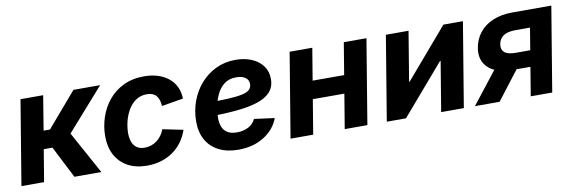

<svg xmlns="http://www.w3.org/2000/svg" viewBox="-45 -883 3647 1222"><g transform="rotate(-10 1778.0 -271.5)"><path d="M17.5 0 107.8 -545.9H254.2L217.8 -323.3H259L450 -545.9H622.5L383.1 -275.1L534 0H359.9L254.5 -206.9H198.3L163.9 0Z M829.1 10.7Q756.6 10.7 704.7 -17.8Q652.9 -46.4 625.1 -98Q597.4 -149.6 597.4 -218.8Q597.4 -281.9 617.3 -341.6Q637.1 -401.3 676.1 -449Q715.2 -496.7 772.9 -524.7Q830.6 -552.7 906.3 -552.7Q955.6 -552.7 995.7 -540Q1035.8 -527.3 1064.8 -503.4Q1093.8 -479.6 1109.7 -445.8Q1125.7 -412.1 1126.6 -370.1L987.1 -346.9Q986 -368.1 980.8 -384.8Q975.5 -401.5 965.6 -413.3Q955.7 -425.1 940.7 -431.3Q925.7 -437.5 904.9 -437.5Q863.5 -437.5 833.2 -416.5Q802.9 -395.6 783.3 -361.8Q763.6 -327.9 754.1 -289.1Q744.6 -250.2 744.6 -214.2Q744.6 -181.6 753.9 -156.7Q763.1 -131.8 782.9 -118.2Q802.7 -104.6 833.7 -104.6Q855.4 -104.6 875.4 -111.4Q895.4 -118.1 912.3 -130.7Q929.3 -143.3 942.4 -161.2Q955.5 -179.1 963.5 -201L1095.7 -173.8Q1080.9 -130.8 1055.8 -96.8Q1030.7 -62.8 996.4 -38.8Q962.2 -14.8 920 -2.1Q877.9 10.7 829.1 10.7Z M1418.8 11.7Q1346.2 11.7 1293.5 -14.9Q1240.7 -41.5 1212.4 -91.4Q1184 -141.2 1184 -210.9Q1184 -280 1206.8 -342.1Q1229.6 -404.1 1271.5 -451.9Q1313.5 -499.8 1371 -527.4Q1428.5 -555 1497.9 -555Q1555.7 -555 1601.3 -535.9Q1647 -516.8 1673.3 -481.2Q1699.7 -445.7 1699.7 -396Q1699.7 -345.1 1669.9 -312.3Q1640.2 -279.4 1582.1 -261Q1524 -242.6 1439 -235.3Q1354 -228 1243.4 -228L1258.6 -316.6Q1352.1 -316.6 1411.8 -319.7Q1471.5 -322.9 1504.5 -331Q1537.5 -339.1 1550.5 -353.2Q1563.5 -367.2 1563.5 -388.8Q1563.5 -414.7 1541.9 -429.7Q1520.3 -444.7 1482.8 -444.7Q1435 -444.7 1404.2 -419.9Q1373.4 -395.2 1356.3 -357.5Q1339.1 -319.8 1332.1 -279.7Q1325.1 -239.5 1325.1 -208.5Q1325.1 -177.4 1334.8 -152.4Q1344.4 -127.5 1367.3 -113Q1390.2 -98.6 1429.5 -98.6Q1471.4 -98.6 1503.4 -115.9Q1535.3 -133.2 1549.2 -164.1L1680.8 -146.7Q1654 -75.1 1584.4 -31.7Q1514.9 11.7 1418.8 11.7Z M2203.6 -339.3 2184.4 -222.9H1899L1918.2 -339.3ZM1993.5 -545.9 1903.1 0H1756.7L1847.1 -545.9ZM2343.6 -545.9 2253.3 0H2106.9L2197.2 -545.9Z M2876.7 0H2730.1L2783.4 -321.3H2779.1L2502.9 0H2378.8L2469.1 -545.9H2615.5L2562.7 -226H2566.7L2840.8 -545.9H2967Z M3447.9 0H3309.1L3380.4 -431.5H3286.4Q3234.8 -431.5 3208 -413.1Q3181.3 -394.7 3175.3 -359.9Q3169.9 -325.8 3190.9 -307.6Q3212 -289.4 3263.9 -289.4H3414.8L3397.5 -185.3H3230.6Q3120.6 -185.3 3069.2 -233.3Q3017.8 -281.3 3030.8 -361.4Q3040.3 -417 3073.3 -458.5Q3106.3 -500.1 3160.2 -523Q3214.2 -545.9 3286.4 -545.9H3538.3ZM3107.8 0H2948.5L3144.2 -250H3299.8Z"/></g></svg>

Font: Adwaita Sans
Style: Italic
Weight: 400
Italic angle: -9.39999°
Designer: Rasmus Andersson
Foundry: rsms
Version: Version 4.001;git-9221beed3